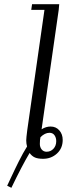

<svg xmlns="http://www.w3.org/2000/svg" viewBox="-20 -749 323 915"><path d="M14.2 136.2Q19.5 125 32 98.1Q44.4 71.3 51.5 56.9Q58.6 42.5 69.1 21Q79.6 -0.5 89.4 -17.8Q99.1 -35.2 108.9 -50.8Q105 -64.5 105 -80.1Q105 -90.8 109.9 -128.9L191.9 -702.1H128.9L132.8 -729H262.2L259.8 -702.1L178.2 -132.8Q198.7 -146 221.2 -146Q246.6 -146 262.7 -127.7Q278.8 -109.4 278.8 -82Q278.8 -42.5 251.5 -17.3Q224.1 7.8 185.1 7.8Q161.1 7.8 146.5 1.5Q131.8 -4.9 121.1 -20Q85.4 39.6 34.2 146ZM169.9 -63Q169.9 -47.4 178.7 -36.6Q187.5 -25.9 202.1 -25.9Q221.7 -25.9 234.9 -40.3Q248 -54.7 248 -76.2Q248 -92.8 239.7 -104.5Q231.4 -116.2 215.8 -116.2Q193.8 -116.2 172.9 -95.2Q169.9 -83.5 169.9 -63Z"/></svg>

Font: Dehuti
Style: Italic
Weight: 400
Version: Version 1.2